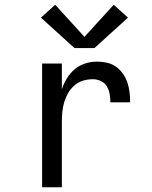

<svg xmlns="http://www.w3.org/2000/svg" viewBox="-20 -787 640 807"><path d="M157 0V-520H240V-412Q248 -436 261.5 -458Q275 -480 294 -496Q313 -512 337.5 -520Q362 -528 387 -528Q408 -528 429 -523.5Q450 -519 467 -507Q484 -495 496.5 -477.5Q509 -460 515.5 -440Q522 -420 524.5 -399Q527 -378 527 -357H444Q444 -374 441 -391.5Q438 -409 429 -424Q420 -439 404 -446.5Q388 -454 370 -454Q349 -454 329 -448Q309 -442 293 -428Q277 -414 266.5 -396Q256 -378 250 -358Q244 -338 242 -317Q240 -296 240 -276V0ZM293 -585 152 -713 212 -767 335 -632 458 -767 518 -713 377 -585Z"/></svg>

Font: Iosevka SS04 Extended
Style: Regular
Weight: 400
Width: 7
Monospace: yes
Designer: Belleve Invis
Foundry: Belleve Invis
Version: Version 19.0.0; ttfautohint (v1.8.4)